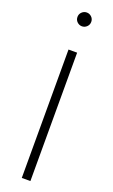

<svg xmlns="http://www.w3.org/2000/svg" viewBox="-184 -1008 616 1047"><g transform="rotate(20 124.0 -484.5)"><path d="M99 -745H149V0H99ZM84 -929Q84 -946 96 -957.5Q108 -969 124 -969Q140 -969 152 -957.5Q164 -946 164 -929Q164 -912 152 -900.5Q140 -889 124 -889Q108 -889 96 -900.5Q84 -912 84 -929Z"/></g></svg>

Font: Eudoxus Sans ExtraLight
Style: Regular
Weight: 200
Designer: Stijn de Vries
Foundry: tokotype
Version: Version 2.005